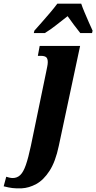

<svg xmlns="http://www.w3.org/2000/svg" viewBox="-143 -786 524 1045"><path d="M-25 239Q-55 240 -75.5 237.5Q-96 235 -123 228L-109 176Q-104 178 -93 180.5Q-82 183 -74 183Q-50 183 -33 167Q-16 151 -2.5 112.5Q11 74 25 8L108 -393Q111 -409 114 -423Q117 -437 117 -448Q117 -467 108.5 -474.5Q100 -482 79 -482H63L73 -536H293L177 8Q159 94 126.5 144Q94 194 54.5 215.5Q15 237 -25 239ZM44 -619Q61 -638 83.5 -663.5Q106 -689 129 -716Q152 -743 169 -766H299Q306 -745 317.5 -718Q329 -691 340.5 -664.5Q352 -638 361 -619L358 -606H294Q280 -623 259.5 -650.5Q239 -678 225 -698Q189 -670 160.5 -647.5Q132 -625 101 -606H41Z"/></svg>

Font: Noto Serif ExtraCondensed ExtraBold
Style: Italic
Weight: 800
Width: 2
Italic angle: -12°
Designer: Monotype Design Team
Foundry: Monotype Imaging Inc.
Version: Version 2.013